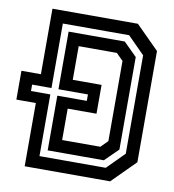

<svg xmlns="http://www.w3.org/2000/svg" viewBox="-84 -770 761 840"><g transform="rotate(10 296.0 -350.0)"><path d="M81.5 0V-281H-5V-409H81.5V-700H461L564 -597V-103L461 0ZM137.5 -55H432L507.5 -131V-568L432 -644H137.5V-357.5H51.5V-329H137.5ZM168.5 -86V-329H299.5V-357.5H168.5V-613.5H418L477 -555V-144L418 -86ZM223 -141.5H392.5L423 -172V-528L392.5 -558.5H223V-409H351V-281H223Z"/></g></svg>

Font: Tourney Condensed SemiBold
Style: Regular
Weight: 600
Width: 3
Designer: Tyler Finck
Foundry: Etcetera Type Co
Version: Version 1.010; ttfautohint (v1.8.3)